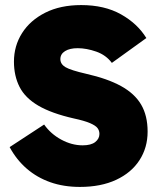

<svg xmlns="http://www.w3.org/2000/svg" viewBox="-20 -719 620 757"><path d="M295 18Q231 18 178.5 -0.5Q126 -19 85.5 -54Q45 -89 18 -139L154 -228Q180 -191 221.5 -168.5Q263 -146 306 -146Q339 -146 355.5 -159Q372 -172 372 -191Q372 -204 364.5 -214Q357 -224 335 -233.5Q313 -243 271 -252Q183 -272 131 -302.5Q79 -333 57 -376.5Q35 -420 35 -476Q35 -538 67 -588.5Q99 -639 158.5 -669Q218 -699 300 -699Q392 -699 457 -662.5Q522 -626 557 -569L421 -471Q398 -502 359.5 -515.5Q321 -529 286 -529Q255 -529 236.5 -517.5Q218 -506 218 -486Q218 -466 238.5 -454Q259 -442 320 -428Q404 -409 457.5 -379.5Q511 -350 536.5 -306.5Q562 -263 562 -200Q562 -137 530 -87.5Q498 -38 438 -10Q378 18 295 18Z"/></svg>

Font: Gabarito Black
Style: Regular
Weight: 900
Designer: Leandro Assis / Alvaro Franca / Felipe Casaprima
Foundry: Naipe Foundry
Version: Version 1.000